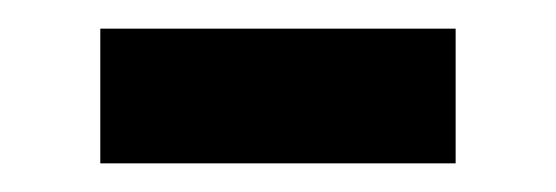

<svg xmlns="http://www.w3.org/2000/svg" viewBox="-20 -364 388 134"><path d="M50 -344H298V-250H50Z"/></svg>

Font: Noto Sans Bengali Medium
Style: Regular
Weight: 500
Designer: Jelle Bosma - Monotype Design Team
Foundry: Monotype Imaging Inc.
Version: Version 2.003; ttfautohint (v1.8.4.7-5d5b)